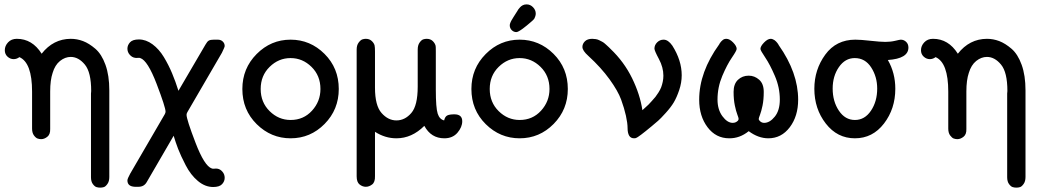

<svg xmlns="http://www.w3.org/2000/svg" viewBox="-20 -630 4764 880"><path d="M2 -399.9Q2 -419.9 17.1 -436Q32.2 -452.1 57.1 -452.1Q127.9 -452.1 170.9 -383.8Q224.1 -451.7 304.2 -452.1Q333 -452.1 360.6 -441.7Q388.2 -431.2 417 -406.5Q445.8 -381.8 463.4 -333Q481 -284.2 481 -215.8V181.2Q481 201.2 472.4 213.1Q463.9 225.1 456.1 227.5Q448.2 230 439.2 230Q430.2 230 422.1 227.5Q414.1 225.1 405.5 213.6Q397 202.1 397 182.1V-201.2Q397 -203.1 397.5 -207Q397.9 -210.9 397.9 -212.9Q397.9 -298.8 368.9 -334Q339.8 -369.1 304.2 -369.1Q278.3 -369.1 255.1 -350.6Q231.9 -332 221.2 -295.9Q210 -262.7 210 -210.9V-39.1Q210.9 -14.2 197 -3.2Q183.1 7.8 168.9 7.8Q160.2 7.8 152.1 4.9Q144 2 135.5 -9.5Q127 -21 127 -41V-210Q127 -342.8 68.8 -368.2Q57.6 -359.4 43 -358.9Q26.9 -358.9 14.4 -370.4Q2 -381.8 2 -399.9Z M564 196.8Q564 189 576.7 166L734.9 -106Q738.8 -112.8 738.8 -118.2Q738.8 -138.2 697.8 -245.6Q656.7 -353 623 -363.8Q619.1 -365.7 611.1 -364.7Q603 -363.8 598.1 -365.2Q585 -367.2 574.5 -379.2Q564 -391.1 564 -407Q564 -422.9 575.9 -436Q587.9 -449.2 616.7 -449.2Q648.9 -449.2 679 -427Q709 -404.8 731 -368.4Q752.9 -332 768.8 -293.9Q784.7 -255.9 797.9 -213.9L921.9 -425.8Q929.7 -439.9 937.3 -444.1Q944.8 -448.2 960 -448.2H978Q992.2 -448.2 1001 -439.7Q1009.8 -431.2 1009.8 -418.9Q1009.8 -414.1 997.1 -388.2L838.9 -116.2Q835 -109.4 835 -104Q835 -83 876 23.9Q917 130.9 950.7 142.1Q954.6 144 962.6 143.1Q970.7 142.1 976.1 143.1Q989.3 145 999.5 157Q1009.8 168.9 1009.8 185.1Q1009.8 201.2 997.8 214.1Q985.8 227.1 957 227.1Q919.9 227.1 887 199.5Q854 171.9 831.1 127.4Q808.1 83 796.4 52.5Q784.7 22 775.9 -7.8L652.8 204.1Q640.6 226.1 614.7 226.1H598.1Q564 224.6 564 196.8Z M1090.8 -222.2Q1090.8 -316.4 1156.2 -382.3Q1221.7 -448.2 1311.8 -448.2Q1401.9 -448.2 1467.3 -383.1Q1532.7 -317.9 1532.7 -222.2Q1532.7 -127.9 1467.8 -62Q1402.8 3.9 1312 3.9Q1222.2 3.9 1156.5 -61Q1090.8 -126 1090.8 -222.2ZM1312 -80.1Q1371.1 -80.1 1409.9 -122.6Q1448.7 -165 1448.7 -222.2Q1448.7 -283.2 1407.7 -323.5Q1366.7 -363.8 1311.8 -363.8Q1256.8 -363.8 1215.8 -323.5Q1174.8 -283.2 1174.8 -222.2Q1174.8 -161.1 1215.8 -120.6Q1256.8 -80.1 1312 -80.1Z M1614.7 178.2V-402.8Q1614.7 -422.9 1623.8 -434.8Q1632.8 -446.8 1640.9 -449.5Q1648.9 -452.1 1656.7 -452.1Q1672.9 -452.1 1683.3 -442.6Q1693.8 -433.1 1696.8 -421.9Q1698.7 -413.1 1698.7 -394V-228Q1698.7 -146 1728.8 -112.1Q1758.8 -78.1 1796.9 -78.1Q1835.9 -78.1 1865.2 -112.1Q1894.5 -146 1894.5 -232.9V-402.8Q1894.5 -422.9 1903.1 -434.8Q1911.6 -446.8 1919.7 -449.5Q1927.7 -452.1 1935.5 -452.1Q1952.6 -452.1 1963.1 -442.1Q1973.6 -432.1 1976.6 -419.9Q1977.5 -416 1977.5 -395V-219.2Q1977.5 -135.3 1986.1 -109.1Q1994.6 -83 2015.6 -78.1Q2019.5 -95.2 2029.5 -100.6Q2039.6 -106 2062.5 -106Q2098.6 -106 2098.6 -74.2Q2098.6 -47.4 2076.7 -21.7Q2054.7 3.9 2016.6 3.9Q1955.6 3.9 1924.8 -53.2Q1867.7 3.9 1796.9 3.9Q1745.1 3.9 1698.7 -25.9V176.8Q1699.7 204.6 1685.8 215.3Q1671.9 226.1 1656.7 226.1Q1641.6 226.1 1628.2 215.6Q1614.7 205.1 1614.7 178.2Z M2140.6 -222.2Q2140.6 -316.4 2206.1 -382.3Q2271.5 -448.2 2361.6 -448.2Q2451.7 -448.2 2517.1 -383.1Q2582.5 -317.9 2582.5 -222.2Q2582.5 -127.9 2517.6 -62Q2452.6 3.9 2361.8 3.9Q2272 3.9 2206.3 -61Q2140.6 -126 2140.6 -222.2ZM2361.8 -80.1Q2420.9 -80.1 2459.7 -122.6Q2498.5 -165 2498.5 -222.2Q2498.5 -283.2 2457.5 -323.5Q2416.5 -363.8 2361.6 -363.8Q2306.6 -363.8 2265.6 -323.5Q2224.6 -283.2 2224.6 -222.2Q2224.6 -161.1 2265.6 -120.6Q2306.6 -80.1 2361.8 -80.1ZM2316.4 -514.2Q2316.4 -516.1 2316.9 -518.6Q2317.4 -521 2318.1 -522.9Q2318.8 -524.9 2320.3 -528.6Q2321.8 -532.2 2323.2 -534.7Q2324.7 -537.1 2327.6 -542Q2330.6 -546.9 2333 -551Q2335.4 -555.2 2340.6 -563Q2345.7 -570.8 2349.6 -577.1L2351.6 -580.1Q2353.5 -584 2354.5 -585.4Q2355.5 -586.9 2358.6 -590.6Q2361.8 -594.2 2363.8 -596.7Q2365.7 -599.1 2369.1 -601.6Q2372.6 -604 2376 -606Q2379.4 -607.9 2384 -608.9Q2388.7 -609.9 2393.6 -609.9Q2410.6 -609.9 2423.1 -596.9Q2435.5 -584 2435.5 -567.9Q2435.5 -562 2433.6 -555.9Q2431.6 -549.8 2429.7 -545.9Q2427.7 -542 2421.1 -535.9Q2414.6 -529.8 2410.2 -526.4Q2405.8 -522.9 2394.8 -513.4Q2383.8 -503.9 2376.5 -499Q2354.5 -482.9 2346.7 -482.9Q2334.5 -482.9 2325.4 -491.9Q2316.4 -501 2316.4 -514.2Z M2649.4 -415Q2649.4 -429.2 2660.9 -440.7Q2672.4 -452.1 2694.3 -452.1Q2702.1 -452.1 2710.9 -450.7Q2719.7 -449.2 2726.6 -445.6Q2733.4 -441.9 2739.5 -439Q2745.6 -436 2752 -430.4Q2758.3 -424.8 2761.5 -421.9Q2764.6 -418.9 2771 -413.1Q2777.3 -407.2 2778.3 -405.8Q2840.3 -346.7 2877 -271.7Q2913.6 -196.8 2924.3 -125Q2925.3 -126 2937 -136.5Q2948.7 -147 2952.6 -150.9Q2956.5 -154.8 2967.5 -167Q2978.5 -179.2 2984.1 -186Q2989.7 -192.9 2998 -206.1Q3006.3 -219.2 3010.5 -230.2Q3014.6 -241.2 3017.6 -255.1Q3020.5 -269 3020.5 -283.2Q3020.5 -321.3 3000 -359.6Q2979.5 -397.9 2979.5 -407.2Q2979.5 -423.3 2991.9 -435.8Q3004.4 -448.2 3021.5 -448.2Q3042.5 -448.2 3061.5 -420.9Q3104.5 -353 3104.5 -285.2Q3104.5 -251 3093 -217Q3081.5 -183.1 3068.1 -160.6Q3054.7 -138.2 3031 -112.1Q3007.3 -85.9 2996.8 -76.9Q2986.3 -67.9 2967.3 -51.8Q2906.2 -1 2894.5 2.9Q2890.6 3.9 2886.7 3.9Q2870.6 3.9 2863.5 -8.5Q2856.4 -21 2856.4 -43Q2856.4 -64.9 2848.9 -99.4Q2841.3 -133.8 2826.9 -173.3Q2812.5 -212.9 2773.9 -266.4Q2735.4 -319.8 2676.3 -374Q2649.4 -397.9 2649.4 -415Z M3184.6 -172.9Q3184.6 -299.8 3276.4 -426.8Q3276.4 -426.8 3279.3 -432.1Q3283.2 -438 3285.4 -439.9Q3287.6 -441.9 3291.5 -445.6Q3295.4 -449.2 3299.8 -450.7Q3304.2 -452.1 3309.6 -452.1Q3323.7 -452.1 3340.1 -435.5Q3356.4 -418.9 3356.4 -405.8Q3356.4 -397.9 3334.5 -366Q3312.5 -334 3290.5 -282Q3268.6 -230 3268.6 -173.8Q3268.6 -127.9 3291 -97.4Q3313.5 -66.9 3338.4 -66.9Q3352.5 -66.9 3362.3 -77.1Q3365.2 -80.1 3365.2 -85.9Q3365.2 -89.8 3359.4 -105Q3353.5 -120.1 3347.9 -147Q3342.3 -173.8 3342.3 -209Q3342.3 -245.1 3362.3 -264.2Q3382.3 -283.2 3411.6 -283.2Q3438.5 -283.2 3459.5 -264.6Q3480.5 -246.1 3480.5 -209Q3480.5 -172.9 3474.9 -146Q3469.2 -119.1 3463.4 -104Q3457.5 -88.9 3457.5 -85Q3457.5 -79.1 3465.1 -73Q3472.7 -66.9 3482.4 -66.9Q3508.3 -66.9 3531.2 -95.5Q3554.2 -124 3554.2 -173.8Q3554.2 -229 3531.7 -281.5Q3509.3 -334 3487.3 -366.5Q3465.3 -398.9 3465.3 -405.8Q3465.3 -418 3481.9 -435.1Q3498.5 -452.1 3512.2 -452.1Q3517.1 -452.1 3521.7 -450.2Q3526.4 -448.2 3529.8 -446Q3533.2 -443.8 3536.9 -439.9Q3540.5 -436 3542 -434.1Q3543.5 -432.1 3546.4 -428.2L3549.3 -422.9Q3638.2 -296.9 3638.2 -172.9Q3638.2 -97.7 3599.9 -46.9Q3561.5 3.9 3501.5 3.9Q3455.6 3.9 3411.6 -28.8Q3370.6 4.4 3322.3 3.9Q3261.2 3.9 3222.9 -46.9Q3184.6 -97.7 3184.6 -172.9Z M3712.4 -223.1Q3712.4 -311 3762.5 -379.6Q3812.5 -448.2 3900.4 -448.2Q3924.3 -448.2 3969.7 -443.1Q4015.1 -438 4038.1 -438Q4062 -438 4083.3 -443.1Q4104.5 -448.2 4108.4 -448.2Q4122.6 -448.2 4133.1 -438.2Q4143.6 -428.2 4143.6 -412.1Q4143.6 -361.3 4049.3 -355Q4083.5 -295.9 4083.5 -223.1Q4083.5 -131.3 4031.5 -63.7Q3979.5 3.9 3898.4 3.9Q3817.4 3.9 3764.9 -63.7Q3712.4 -131.3 3712.4 -223.1ZM3796.4 -224.1Q3796.4 -165 3825 -122.6Q3853.5 -80.1 3898.4 -80.1Q3943.4 -80.1 3971.9 -122.6Q4000.5 -165 4000.5 -224.1Q4000.5 -278.3 3972.9 -321Q3945.3 -363.8 3897.5 -363.8Q3853.5 -363.8 3825 -322.5Q3796.4 -281.2 3796.4 -224.1Z M4201.2 -399.9Q4201.2 -419.9 4216.3 -436Q4231.4 -452.1 4256.3 -452.1Q4327.1 -452.1 4370.1 -383.8Q4423.3 -451.7 4503.4 -452.1Q4532.2 -452.1 4559.8 -441.7Q4587.4 -431.2 4616.2 -406.5Q4645 -381.8 4662.6 -333Q4680.2 -284.2 4680.2 -215.8V181.2Q4680.2 201.2 4671.6 213.1Q4663.1 225.1 4655.3 227.5Q4647.5 230 4638.4 230Q4629.4 230 4621.3 227.5Q4613.3 225.1 4604.7 213.6Q4596.2 202.1 4596.2 182.1V-201.2Q4596.2 -203.1 4596.7 -207Q4597.2 -210.9 4597.2 -212.9Q4597.2 -298.8 4568.1 -334Q4539.1 -369.1 4503.4 -369.1Q4477.5 -369.1 4454.3 -350.6Q4431.2 -332 4420.4 -295.9Q4409.2 -262.7 4409.2 -210.9V-39.1Q4410.2 -14.2 4396.2 -3.2Q4382.3 7.8 4368.2 7.8Q4359.4 7.8 4351.3 4.9Q4343.3 2 4334.7 -9.5Q4326.2 -21 4326.2 -41V-210Q4326.2 -342.8 4268.1 -368.2Q4256.8 -359.4 4242.2 -358.9Q4226.1 -358.9 4213.6 -370.4Q4201.2 -381.8 4201.2 -399.9Z"/></svg>

Font: CMU Typewriter Text
Style: Bold
Weight: 700
Version: Version 0.7.0